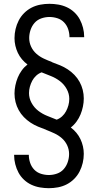

<svg xmlns="http://www.w3.org/2000/svg" viewBox="-20 -843 515 1006"><path d="M236 143Q213 143 189.5 139Q166 135 144.5 125Q123 115 105.5 98.5Q88 82 77 61.5Q66 41 60 17.5Q54 -6 54 -29V-32H131V-31Q131 -10 138 10.5Q145 31 159.5 46Q174 61 194.5 67.5Q215 74 236 74Q258 74 279 66.5Q300 59 314 43Q328 27 335 6Q342 -15 342 -36Q342 -60 332 -81.5Q322 -103 304.5 -118.5Q287 -134 265.5 -144Q244 -154 223 -162L222 -163Q200 -171 179.5 -179.5Q159 -188 140 -200.5Q121 -213 105 -229.5Q89 -246 78 -266Q67 -286 61.5 -308Q56 -330 56 -353Q56 -374 60.5 -395.5Q65 -417 73 -436.5Q81 -456 94 -474Q107 -492 124 -505Q108 -517 95 -532.5Q82 -548 73.5 -566Q65 -584 60.5 -603.5Q56 -623 56 -643Q56 -667 61.5 -690.5Q67 -714 78 -735.5Q89 -757 106.5 -774.5Q124 -792 145.5 -803Q167 -814 191 -818.5Q215 -823 239 -823Q262 -823 285.5 -819Q309 -815 330.5 -805Q352 -795 369.5 -778.5Q387 -762 398 -741.5Q409 -721 415 -697.5Q421 -674 421 -651V-648H344V-649Q344 -670 337 -690.5Q330 -711 315.5 -726Q301 -741 280.5 -747.5Q260 -754 239 -754Q217 -754 196 -746.5Q175 -739 161 -723Q147 -707 140 -686Q133 -665 133 -644Q133 -620 143 -598.5Q153 -577 170.5 -561.5Q188 -546 209.5 -536Q231 -526 252 -518L253 -517Q275 -509 295.5 -500.5Q316 -492 335 -479.5Q354 -467 370 -450.5Q386 -434 397 -414Q408 -394 413.5 -372Q419 -350 419 -327Q419 -306 414.5 -284.5Q410 -263 402 -243.5Q394 -224 381 -206Q368 -188 351 -175Q367 -163 380 -147.5Q393 -132 401.5 -114Q410 -96 414.5 -76.5Q419 -57 419 -37Q419 -13 413.5 10.5Q408 34 397 55.5Q386 77 368.5 94.5Q351 112 329.5 123Q308 134 284 138.5Q260 143 236 143ZM277 -216Q293 -222 305.5 -233.5Q318 -245 326 -260Q334 -275 338.5 -291.5Q343 -308 343 -325Q343 -352 329.5 -376.5Q316 -401 294.5 -417.5Q273 -434 248 -444Q223 -454 198 -464Q182 -458 169.5 -446.5Q157 -435 149 -420Q141 -405 136.5 -388.5Q132 -372 132 -355Q132 -328 145.5 -303.5Q159 -279 180.5 -262.5Q202 -246 227 -236Q252 -226 277 -216Z"/></svg>

Font: Iosevka QP
Style: Regular
Weight: 400
Designer: Belleve Invis
Foundry: Belleve Invis
Version: Version 20.0.0; ttfautohint (v1.8.4)